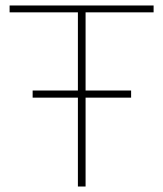

<svg xmlns="http://www.w3.org/2000/svg" viewBox="-20 -680 595 700"><path d="M540 -635H292V-350H458V-324H292V0H264V-324H99V-350H264V-635H15V-660H540Z"/></svg>

Font: Elaine Sans ExtraLight
Style: Regular
Weight: 275
Designer: Wei Huang
Foundry: Wei Huang
Version: Version 2.001;December 24, 2019;FontCreator 12.0.0.2547 64-b